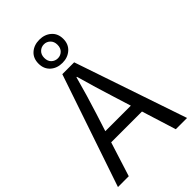

<svg xmlns="http://www.w3.org/2000/svg" viewBox="-287 -1082 1181 1181"><g transform="rotate(-45 303.5 -491.5)"><path d="M302 -821Q325 -821 342 -837Q359 -853 359 -882Q359 -910 342 -926.5Q325 -943 302 -943Q278 -943 261 -926.5Q244 -910 244 -882Q244 -853 261 -837Q278 -821 302 -821ZM302 -781Q255 -781 224.5 -808.5Q194 -836 194 -882Q194 -929 224.5 -956Q255 -983 302 -983Q348 -983 379 -956Q410 -929 410 -882Q410 -836 379 -808.5Q348 -781 302 -781ZM413 -298 378 -410Q339 -533 304 -658H300Q266 -532 227 -410L191 -298ZM604 0H506L436 -224H168L97 0H3L252 -733H355Z"/></g></svg>

Font: Source Han Sans & Saira Hybrid
Style: Regular
Weight: 400
Designer: Ryoko NISHIZUKA 西塚涼子 (kana & ideographs); Paul D. Hunt (Latin, Greek & Cyrillic); Wenlong ZHANG 张文龙 (bopomofo); Sandoll 
Foundry: Adobe Systems Incorporated
Version: Version 1.00;August 2, 2021;FontCreator 13.0.0.2675 64-bit